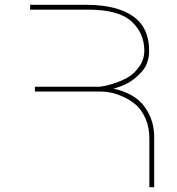

<svg xmlns="http://www.w3.org/2000/svg" viewBox="-20 -777 735 797"><path d="M451 -409Q542 -389 582 -331.5Q622 -274 620 -202V0H600V-202Q600 -249 584 -285Q568 -321 544.5 -341.5Q521 -362 492 -375Q463 -388 440.5 -392.5Q418 -397 399 -397H125V-417H393Q401 -418 413.5 -420Q426 -422 458 -432.5Q490 -443 514.5 -458Q539 -473 559 -502Q579 -531 579 -567Q579 -639 526 -688Q473 -737 345 -737H341H105V-757H324H343Q467 -756 533.5 -708.5Q600 -661 599 -564Q599 -536 588 -509.5Q577 -483 542 -453.5Q507 -424 451 -409Z"/></svg>

Font: Montserrat arm Thin
Style: Regular
Weight: 250
Designer: Julieta Ulanovsky
Foundry: Julieta Ulanovsky
Version: Version 6.000;PS 006.000;hotconv 1.0.88;makeotf.lib2.5.64775